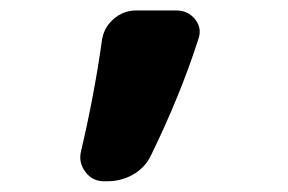

<svg xmlns="http://www.w3.org/2000/svg" viewBox="-20 -210 540 360"><path d="M310.5 -190.4Q333 -190.4 346.2 -173.3Q359.4 -156.2 351.6 -135.7Q318.4 -32.2 263.7 80.1Q252.9 103.5 230.5 116.7Q208 129.9 180.7 129.9H174.8Q153.3 129.9 140.1 112.3Q127 94.7 131.8 74.2Q157.2 -34.2 170.9 -132.8Q173.8 -157.2 192.4 -173.8Q210.9 -190.4 235.4 -190.4Z"/></svg>

Font: Rounded Mgen+ 1mn bold
Style: Bold
Weight: 700
Designer: [Source Han Sans]
Ryoko NISHIZUKA  (kana & ideographs); Paul D. Hunt (Latin, Greek & Cyrillic); Wenlong ZHANG  (bopomofo
Version: Version 1.059.20150602